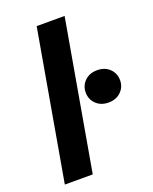

<svg xmlns="http://www.w3.org/2000/svg" viewBox="-136 -796 694 872"><g transform="rotate(-20 211.0 -360.0)"><path d="M24 0 150 -720H285L159 0ZM339 -282Q302 -282 279 -304.5Q256 -327 256 -360Q256 -393 279 -415.5Q302 -438 339 -438Q376 -438 399 -415.5Q422 -393 422 -360Q422 -327 399 -304.5Q376 -282 339 -282Z"/></g></svg>

Font: DM Sans 10pt
Style: Bold Italic
Weight: 700
Italic angle: -10°
Version: Version 4.004;gftools[0.9.30]